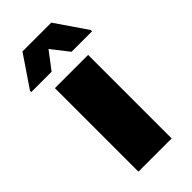

<svg xmlns="http://www.w3.org/2000/svg" viewBox="-257 -775 829 829"><g transform="rotate(-45 157.5 -360.5)"><path d="M56 0V-510H259V0ZM-28 -570V-578L69 -721H245L343 -578V-570H218L156 -649L96 -570Z"/></g></svg>

Font: Saira SemiExpanded ExtraBold
Style: Regular
Weight: 800
Width: 6
Designer: Hector Gatti with collaboration of the Omnibus-Type team
Foundry: Omnibus-Type
Version: Version 1.101